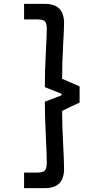

<svg xmlns="http://www.w3.org/2000/svg" viewBox="-20 -813 540 989"><path d="M104 156V76H171Q199 76 210 66.5Q221 57 221 23Q221 -11 216 -113Q211 -215 211 -289L297 -322V-330L211 -364Q211 -447 216 -541Q221 -634 221 -664Q221 -694 210.5 -703.5Q200 -713 171 -713H104V-793H212Q310 -793 310 -694Q310 -664 305 -577.5Q300 -491 300 -407L390 -368V-285L300 -242Q300 -168 305 -75.5Q310 17 310 57Q310 156 212 156Z"/></svg>

Font: Lekton
Style: Bold
Weight: 700
Designer: Paolo Mazzetti, Luciano Perondi, Raffaele Flato, Elena Papassissa, Emilio Macchia, Michela Povoleri, Tobias Seemiller, R
Version: Version 34.000